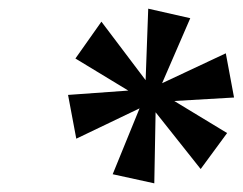

<svg xmlns="http://www.w3.org/2000/svg" viewBox="-20 -785 560 443"><path d="M336 -362 339 -526 443 -395 504 -478 382 -552 520 -560 501 -662 354 -593 419 -743 322 -765 316 -600 214 -735 154 -650 276 -576 137 -566 156 -465 302 -535 240 -383Z"/></svg>

Font: Noto Serif Tamil Condensed
Style: Bold Italic
Weight: 700
Width: 3
Italic angle: -12°
Designer: Indian Type Foundry, Tom Grace, and the Monotype Design Team
Foundry: Monotype Imaging Inc.
Version: Version 2.003